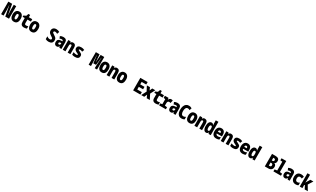

<svg xmlns="http://www.w3.org/2000/svg" viewBox="952 -5111 15595 9471"><g transform="rotate(30 8750.0 -375.0)"><path d="M25 0V-714H241L343 -140H350Q348 -179 344 -229Q340 -279 337 -328Q334 -377 334 -412V-714H475V0H263L155 -582H147Q152 -503 158.5 -436.5Q165 -370 165 -309V0Z M750 10Q685 10 641 -14Q597 -38 570.5 -79Q544 -120 532 -172Q520 -224 520 -279Q520 -358 544 -422.5Q568 -487 619 -525Q670 -563 750 -563Q854 -563 917 -489.5Q980 -416 980 -279Q980 -225 969.5 -173.5Q959 -122 933.5 -80.5Q908 -39 863 -14.5Q818 10 750 10ZM750 -128Q789 -128 804.5 -166Q820 -204 820 -279Q820 -352 804 -388Q788 -424 750 -424Q713 -424 696.5 -388.5Q680 -353 680 -279Q680 -205 696.5 -166.5Q713 -128 750 -128Z M1320 10Q1235 10 1182.5 -38.5Q1130 -87 1130 -190V-418H1010V-492L1141 -552L1188 -682H1286V-553H1481V-418H1285V-219Q1285 -181 1297.5 -162Q1310 -143 1329.5 -137.5Q1349 -132 1369 -132Q1391 -132 1420.5 -136.5Q1450 -141 1485 -153V-18Q1451 -5 1405.5 2.5Q1360 10 1320 10Z M1750 10Q1685 10 1641 -14Q1597 -38 1570.5 -79Q1544 -120 1532 -172Q1520 -224 1520 -279Q1520 -358 1544 -422.5Q1568 -487 1619 -525Q1670 -563 1750 -563Q1854 -563 1917 -489.5Q1980 -416 1980 -279Q1980 -225 1969.5 -173.5Q1959 -122 1933.5 -80.5Q1908 -39 1863 -14.5Q1818 10 1750 10ZM1750 -128Q1789 -128 1804.5 -166Q1820 -204 1820 -279Q1820 -352 1804 -388Q1788 -424 1750 -424Q1713 -424 1696.5 -388.5Q1680 -353 1680 -279Q1680 -205 1696.5 -166.5Q1713 -128 1750 -128Z M2724 10Q2679 10 2636 0Q2593 -10 2548 -35V-194Q2588 -164 2629.5 -146.5Q2671 -129 2718 -129Q2755 -129 2773.5 -139Q2792 -149 2798.5 -163.5Q2805 -178 2805 -193Q2805 -217 2793 -233Q2781 -249 2757 -265Q2733 -281 2695 -305Q2649 -335 2614 -365Q2579 -395 2559.5 -433Q2540 -471 2540 -524Q2540 -616 2599 -670Q2658 -724 2764 -724Q2814 -724 2858 -711.5Q2902 -699 2948 -673L2903 -541Q2863 -566 2831.5 -576Q2800 -586 2773 -586Q2732 -586 2714 -568Q2696 -550 2696 -524Q2696 -497 2718.5 -479Q2741 -461 2787 -431Q2848 -392 2886 -361Q2924 -330 2942 -293.5Q2960 -257 2960 -201Q2960 -91 2896.5 -40.5Q2833 10 2724 10Z M3188 10Q3117 10 3078.5 -37.5Q3040 -85 3040 -164Q3040 -259 3091 -302.5Q3142 -346 3226 -349L3313 -352V-362Q3313 -397 3291.5 -411Q3270 -425 3235 -425Q3205 -425 3178.5 -416.5Q3152 -408 3126 -393L3074 -513Q3115 -537 3160 -550Q3205 -563 3257 -563Q3356 -563 3408 -515Q3460 -467 3460 -374V0H3343L3323 -73H3320Q3276 10 3188 10ZM3241 -128Q3272 -128 3292.5 -149Q3313 -170 3313 -212V-247L3268 -245Q3232 -244 3209 -228Q3186 -212 3186 -180Q3186 -152 3202.5 -140Q3219 -128 3241 -128Z M3535 0V-553H3662L3680 -491H3685Q3704 -524 3733.5 -543.5Q3763 -563 3811 -563Q3886 -563 3928 -513.5Q3970 -464 3970 -360V0H3815V-331Q3815 -387 3801 -409Q3787 -431 3761 -431Q3723 -431 3706.5 -400.5Q3690 -370 3690 -296V0Z M4227 10Q4178 10 4137.5 2Q4097 -6 4060 -22V-166Q4095 -147 4144 -136Q4193 -125 4233 -125Q4274 -125 4287 -134.5Q4300 -144 4300 -159Q4300 -178 4277 -192Q4254 -206 4190 -234Q4128 -262 4094 -304.5Q4060 -347 4060 -400Q4060 -477 4113 -520Q4166 -563 4272 -563Q4320 -563 4366 -553Q4412 -543 4460 -520L4412 -396Q4373 -415 4341.5 -423Q4310 -431 4282 -431Q4248 -431 4234.5 -422Q4221 -413 4221 -400Q4221 -382 4246 -370Q4271 -358 4319 -334Q4369 -309 4399 -287Q4429 -265 4442.5 -238Q4456 -211 4456 -169Q4456 -81 4400.5 -35.5Q4345 10 4227 10Z M5010 0V-714H5221L5253 -288H5256L5283 -714H5489V0H5358L5360 -158Q5360 -173 5362.5 -209.5Q5365 -246 5368 -294.5Q5371 -343 5374.5 -394.5Q5378 -446 5381.5 -491Q5385 -536 5387.5 -566.5Q5390 -597 5390 -602H5381L5330 -175H5176L5127 -602H5118Q5118 -596 5120 -565.5Q5122 -535 5124.5 -490Q5127 -445 5129.5 -394Q5132 -343 5134.5 -294.5Q5137 -246 5139 -209.5Q5141 -173 5141 -158L5144 0Z M5750 10Q5685 10 5641 -14Q5597 -38 5570.5 -79Q5544 -120 5532 -172Q5520 -224 5520 -279Q5520 -358 5544 -422.5Q5568 -487 5619 -525Q5670 -563 5750 -563Q5854 -563 5917 -489.5Q5980 -416 5980 -279Q5980 -225 5969.5 -173.5Q5959 -122 5933.5 -80.5Q5908 -39 5863 -14.5Q5818 10 5750 10ZM5750 -128Q5789 -128 5804.5 -166Q5820 -204 5820 -279Q5820 -352 5804 -388Q5788 -424 5750 -424Q5713 -424 5696.5 -388.5Q5680 -353 5680 -279Q5680 -205 5696.5 -166.5Q5713 -128 5750 -128Z M6035 0V-553H6162L6180 -491H6185Q6204 -524 6233.5 -543.5Q6263 -563 6311 -563Q6386 -563 6428 -513.5Q6470 -464 6470 -360V0H6315V-331Q6315 -387 6301 -409Q6287 -431 6261 -431Q6223 -431 6206.5 -400.5Q6190 -370 6190 -296V0Z M6750 10Q6685 10 6641 -14Q6597 -38 6570.5 -79Q6544 -120 6532 -172Q6520 -224 6520 -279Q6520 -358 6544 -422.5Q6568 -487 6619 -525Q6670 -563 6750 -563Q6854 -563 6917 -489.5Q6980 -416 6980 -279Q6980 -225 6969.5 -173.5Q6959 -122 6933.5 -80.5Q6908 -39 6863 -14.5Q6818 10 6750 10ZM6750 -128Q6789 -128 6804.5 -166Q6820 -204 6820 -279Q6820 -352 6804 -388Q6788 -424 6750 -424Q6713 -424 6696.5 -388.5Q6680 -353 6680 -279Q6680 -205 6696.5 -166.5Q6713 -128 6750 -128Z M7545 0V-714H7960V-573H7700V-432H7944V-292H7700V-140H7960V0Z M8005 0 8151 -282 8008 -553H8184L8251 -402L8315 -553H8490L8350 -282L8495 0H8318L8247 -162L8177 0Z M8820 10Q8735 10 8682.5 -38.5Q8630 -87 8630 -190V-418H8510V-492L8641 -552L8688 -682H8786V-553H8981V-418H8785V-219Q8785 -181 8797.5 -162Q8810 -143 8829.5 -137.5Q8849 -132 8869 -132Q8891 -132 8920.5 -136.5Q8950 -141 8985 -153V-18Q8951 -5 8905.5 2.5Q8860 10 8820 10Z M9025 0V-114L9133 -132V-419L9036 -431V-553H9242L9256 -461H9264Q9277 -505 9310.5 -534Q9344 -563 9399 -563Q9416 -563 9440 -559Q9464 -555 9490 -542L9451 -381Q9435 -389 9414 -393.5Q9393 -398 9376 -398Q9328 -398 9303 -366Q9278 -334 9278 -278V-132L9410 -114V0Z M9688 10Q9617 10 9578.5 -37.5Q9540 -85 9540 -164Q9540 -259 9591 -302.5Q9642 -346 9726 -349L9813 -352V-362Q9813 -397 9791.5 -411Q9770 -425 9735 -425Q9705 -425 9678.5 -416.5Q9652 -408 9626 -393L9574 -513Q9615 -537 9660 -550Q9705 -563 9757 -563Q9856 -563 9908 -515Q9960 -467 9960 -374V0H9843L9823 -73H9820Q9776 10 9688 10ZM9741 -128Q9772 -128 9792.5 -149Q9813 -170 9813 -212V-247L9768 -245Q9732 -244 9709 -228Q9686 -212 9686 -180Q9686 -152 9702.5 -140Q9719 -128 9741 -128Z M10299 10Q10167 10 10098.5 -82.5Q10030 -175 10030 -342Q10030 -459 10062.5 -545Q10095 -631 10157 -678Q10219 -725 10306 -725Q10365 -725 10406 -712.5Q10447 -700 10485 -674L10441 -546Q10413 -568 10384.5 -576Q10356 -584 10330 -584Q10258 -584 10222 -522Q10186 -460 10186 -351Q10186 -242 10221.5 -186Q10257 -130 10324 -130Q10362 -130 10395.5 -143Q10429 -156 10461 -175V-30Q10427 -10 10384 0Q10341 10 10299 10Z M10750 10Q10685 10 10641 -14Q10597 -38 10570.5 -79Q10544 -120 10532 -172Q10520 -224 10520 -279Q10520 -358 10544 -422.5Q10568 -487 10619 -525Q10670 -563 10750 -563Q10854 -563 10917 -489.5Q10980 -416 10980 -279Q10980 -225 10969.5 -173.5Q10959 -122 10933.5 -80.5Q10908 -39 10863 -14.5Q10818 10 10750 10ZM10750 -128Q10789 -128 10804.5 -166Q10820 -204 10820 -279Q10820 -352 10804 -388Q10788 -424 10750 -424Q10713 -424 10696.5 -388.5Q10680 -353 10680 -279Q10680 -205 10696.5 -166.5Q10713 -128 10750 -128Z M11035 0V-553H11162L11180 -491H11185Q11204 -524 11233.5 -543.5Q11263 -563 11311 -563Q11386 -563 11428 -513.5Q11470 -464 11470 -360V0H11315V-331Q11315 -387 11301 -409Q11287 -431 11261 -431Q11223 -431 11206.5 -400.5Q11190 -370 11190 -296V0Z M11696 10Q11637 10 11598 -26.5Q11559 -63 11539.5 -127.5Q11520 -192 11520 -275Q11520 -407 11566.5 -485Q11613 -563 11698 -563Q11734 -563 11765 -545.5Q11796 -528 11815 -484H11824Q11822 -504 11818.5 -534Q11815 -564 11815 -593V-760H11965V0H11838L11827 -73H11819Q11782 10 11696 10ZM11745 -128Q11777 -128 11797 -157Q11817 -186 11817 -259V-275Q11817 -359 11801 -391.5Q11785 -424 11750 -424Q11708 -424 11691 -385.5Q11674 -347 11674 -276Q11674 -128 11745 -128Z M12277 10Q12154 10 12089.5 -63Q12025 -136 12025 -274Q12025 -361 12052 -426Q12079 -491 12131.5 -527Q12184 -563 12262 -563Q12358 -563 12416.5 -500.5Q12475 -438 12475 -303V-221H12182Q12184 -169 12219 -147Q12254 -125 12297 -125Q12347 -125 12383.5 -136Q12420 -147 12447 -165V-28Q12419 -12 12377.5 -1Q12336 10 12277 10ZM12327 -328Q12326 -383 12308.5 -406Q12291 -429 12258 -429Q12184 -429 12182 -328Z M12535 0V-553H12662L12680 -491H12685Q12704 -524 12733.5 -543.5Q12763 -563 12811 -563Q12886 -563 12928 -513.5Q12970 -464 12970 -360V0H12815V-331Q12815 -387 12801 -409Q12787 -431 12761 -431Q12723 -431 12706.5 -400.5Q12690 -370 12690 -296V0Z M13227 10Q13178 10 13137.5 2Q13097 -6 13060 -22V-166Q13095 -147 13144 -136Q13193 -125 13233 -125Q13274 -125 13287 -134.5Q13300 -144 13300 -159Q13300 -178 13277 -192Q13254 -206 13190 -234Q13128 -262 13094 -304.5Q13060 -347 13060 -400Q13060 -477 13113 -520Q13166 -563 13272 -563Q13320 -563 13366 -553Q13412 -543 13460 -520L13412 -396Q13373 -415 13341.5 -423Q13310 -431 13282 -431Q13248 -431 13234.5 -422Q13221 -413 13221 -400Q13221 -382 13246 -370Q13271 -358 13319 -334Q13369 -309 13399 -287Q13429 -265 13442.5 -238Q13456 -211 13456 -169Q13456 -81 13400.5 -35.5Q13345 10 13227 10Z M13777 10Q13654 10 13589.5 -63Q13525 -136 13525 -274Q13525 -361 13552 -426Q13579 -491 13631.5 -527Q13684 -563 13762 -563Q13858 -563 13916.5 -500.5Q13975 -438 13975 -303V-221H13682Q13684 -169 13719 -147Q13754 -125 13797 -125Q13847 -125 13883.5 -136Q13920 -147 13947 -165V-28Q13919 -12 13877.5 -1Q13836 10 13777 10ZM13827 -328Q13826 -383 13808.5 -406Q13791 -429 13758 -429Q13684 -429 13682 -328Z M14196 10Q14137 10 14098 -26.5Q14059 -63 14039.5 -127.5Q14020 -192 14020 -275Q14020 -407 14066.5 -485Q14113 -563 14198 -563Q14234 -563 14265 -545.5Q14296 -528 14315 -484H14324Q14322 -504 14318.5 -534Q14315 -564 14315 -593V-760H14465V0H14338L14327 -73H14319Q14282 10 14196 10ZM14245 -128Q14277 -128 14297 -157Q14317 -186 14317 -259V-275Q14317 -359 14301 -391.5Q14285 -424 14250 -424Q14208 -424 14191 -385.5Q14174 -347 14174 -276Q14174 -128 14245 -128Z M15045 0V-714H15243Q15351 -714 15407 -671Q15463 -628 15463 -538Q15463 -477 15438.5 -434.5Q15414 -392 15373 -379V-374Q15427 -357 15451 -316.5Q15475 -276 15475 -216Q15475 -114 15414 -57Q15353 0 15252 0ZM15237 -428Q15272 -428 15294.5 -448Q15317 -468 15317 -505Q15317 -542 15294.5 -560Q15272 -578 15234 -578H15195V-428ZM15244 -136Q15288 -136 15307.5 -157.5Q15327 -179 15327 -220Q15327 -307 15242 -307H15195V-136Z M15535 0V-113L15677 -132V-633L15559 -643V-760H15829V-132L15965 -113V0Z M16188 10Q16117 10 16078.5 -37.5Q16040 -85 16040 -164Q16040 -259 16091 -302.5Q16142 -346 16226 -349L16313 -352V-362Q16313 -397 16291.5 -411Q16270 -425 16235 -425Q16205 -425 16178.5 -416.5Q16152 -408 16126 -393L16074 -513Q16115 -537 16160 -550Q16205 -563 16257 -563Q16356 -563 16408 -515Q16460 -467 16460 -374V0H16343L16323 -73H16320Q16276 10 16188 10ZM16241 -128Q16272 -128 16292.5 -149Q16313 -170 16313 -212V-247L16268 -245Q16232 -244 16209 -228Q16186 -212 16186 -180Q16186 -152 16202.5 -140Q16219 -128 16241 -128Z M16801 10Q16729 10 16671 -20Q16613 -50 16579 -113.5Q16545 -177 16545 -275Q16545 -355 16571 -420.5Q16597 -486 16653.5 -524.5Q16710 -563 16801 -563Q16846 -563 16890.5 -552.5Q16935 -542 16969 -521L16922 -393Q16900 -407 16873.5 -415Q16847 -423 16816 -423Q16758 -423 16731.5 -385Q16705 -347 16705 -278Q16705 -199 16736.5 -163.5Q16768 -128 16821 -128Q16850 -128 16885 -139Q16920 -150 16951 -178V-28Q16920 -7 16879 1.5Q16838 10 16801 10Z M17035 0V-760H17185V-454Q17185 -420 17181.5 -382.5Q17178 -345 17175 -312H17177Q17189 -333 17201.5 -354Q17214 -375 17227 -396L17322 -553H17494L17326 -285L17495 0H17317L17219 -192L17185 -171V0Z"/></g></svg>

Font: Noto Sans Mono ExtraCondensed Black
Style: Regular
Weight: 900
Width: 2
Designer: Monotype Design Team
Foundry: Monotype Imaging Inc.
Version: Version 2.014